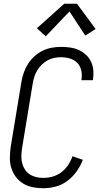

<svg xmlns="http://www.w3.org/2000/svg" viewBox="-20 -992 540 1020"><path d="M210 8Q181 8 153.5 2.5Q126 -3 103 -17Q80 -31 64 -52.5Q48 -74 40 -100Q32 -126 32.5 -155Q33 -184 37 -213L94 -558Q98 -582 106.5 -606.5Q115 -631 129 -653Q143 -675 163 -693Q183 -711 206.5 -722.5Q230 -734 255 -738.5Q280 -743 304 -743Q329 -743 353 -739.5Q377 -736 398 -726.5Q419 -717 436 -701.5Q453 -686 463 -665.5Q473 -645 475.5 -620.5Q478 -596 474 -572Q474 -570 473.5 -568.5Q473 -567 473 -566H412Q413 -567 413 -568Q413 -569 413 -570Q417 -595 411.5 -618.5Q406 -642 390.5 -658Q375 -674 352 -681Q329 -688 304 -688Q287 -688 268.5 -684.5Q250 -681 233 -671.5Q216 -662 202 -648.5Q188 -635 178 -618.5Q168 -602 162.5 -584Q157 -566 154 -549L97 -204Q94 -184 93.5 -164Q93 -144 97.5 -126Q102 -108 112 -92Q122 -76 137.5 -66Q153 -56 171.5 -51.5Q190 -47 210 -47Q235 -47 260 -54Q285 -61 306 -77Q327 -93 342 -115.5Q357 -138 365 -162L420 -143Q408 -111 387.5 -82Q367 -53 338.5 -31.5Q310 -10 276.5 -1Q243 8 210 8ZM223 -799 176 -842 321 -972H389L488 -838L433 -803L349 -931Z"/></svg>

Font: Iosevka SS04 Light
Style: Italic
Weight: 300
Italic angle: -9°
Monospace: yes
Designer: Belleve Invis
Foundry: Belleve Invis
Version: Version 19.0.0; ttfautohint (v1.8.4)